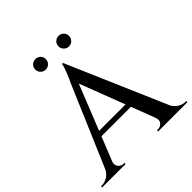

<svg xmlns="http://www.w3.org/2000/svg" viewBox="-237 -1021 1188 1188"><g transform="rotate(-45 357.0 -427.0)"><path d="M357 -716 664 -6H547L324 -588ZM142 -73Q135 -53 140 -39Q145 -25 156.5 -17.5Q168 -10 180 -10H189V0H-16V-10Q-16 -10 -11.5 -10Q-7 -10 -7 -10Q16 -10 40.5 -24.5Q65 -39 81 -73ZM357 -716 365 -629 115 -3H50L307 -604Q308 -606 314.5 -619.5Q321 -633 328.5 -652Q336 -671 342 -689Q348 -707 348 -716ZM486 -261V-227H180V-261ZM521 -73H634Q650 -39 674.5 -24.5Q699 -10 722 -10Q722 -10 726 -10Q730 -10 730 -10V0H474V-10H483Q503 -10 518 -26.5Q533 -43 521 -73ZM253 -762Q234 -762 220.5 -775.5Q207 -789 207 -808Q207 -828 220.5 -841Q234 -854 253 -854Q272 -854 285.5 -841Q299 -828 299 -808Q299 -789 285.5 -775.5Q272 -762 253 -762ZM456 -762Q437 -762 423.5 -775.5Q410 -789 410 -808Q410 -828 423.5 -841Q437 -854 456 -854Q475 -854 488.5 -841Q502 -828 502 -808Q502 -789 488.5 -775.5Q475 -762 456 -762Z"/></g></svg>

Font: Cinzel Medium
Style: Regular
Weight: 500
Designer: Natanael Gama
Version: Version 2.000